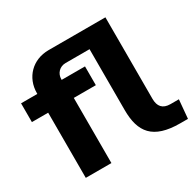

<svg xmlns="http://www.w3.org/2000/svg" viewBox="-155 -894 1091 1068"><g transform="rotate(-30 391.0 -359.5)"><path d="M268.6 0V-418.5H410.2V-539.1H260.3V-543C260.3 -580.6 287.6 -609.4 326.2 -609.4H480V-218.8C480 -76.2 536.6 0 710.9 0H760.3L771 -119.6H717.3C667 -119.6 645 -147 645 -195.3V-718.8H279.8C177.2 -718.8 104 -644.5 104 -543.9V-539.1H-0.5V-418.5H104V0Z"/></g></svg>

Font: Winston ExtraBold
Style: Regular
Weight: 800
Designer: Vernon Adams, Kim Jin-seong, David Berlow, Cristiano Sobral
Foundry: The Winston Project Authors
Version: Version 3.004